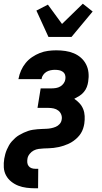

<svg xmlns="http://www.w3.org/2000/svg" viewBox="-30 -799 550 1034"><path d="M159 215Q136 215 112.5 212Q89 209 68.5 201Q48 193 30.5 179Q13 165 2.5 145.5Q-8 126 -9.5 102.5Q-11 79 -7 55Q-5 43 -1.5 30.5Q2 18 7 6.5Q12 -5 18.5 -16.5Q25 -28 34 -38Q43 -48 52.5 -56.5Q62 -65 74 -72Q86 -79 98 -84.5Q110 -90 122 -94Q134 -98 146.5 -100Q159 -102 171.5 -103Q184 -104 196 -104.5Q208 -105 220.5 -105.5Q233 -106 245.5 -108.5Q258 -111 270 -116Q282 -121 291 -131Q300 -141 302 -154Q305 -168 300 -181.5Q295 -195 284 -203.5Q273 -212 259 -215Q245 -218 230 -218H172L189 -323H247Q259 -323 271.5 -325Q284 -327 295 -333.5Q306 -340 313.5 -351Q321 -362 322 -373Q324 -385 320.5 -395.5Q317 -406 308 -412.5Q299 -419 288 -421Q277 -423 265 -423Q254 -423 242 -420.5Q230 -418 220 -412Q210 -406 202.5 -395.5Q195 -385 194 -374L193 -373H69L70 -376Q74 -398 83.5 -419.5Q93 -441 108 -459.5Q123 -478 143 -491.5Q163 -505 184.5 -513.5Q206 -522 228.5 -525Q251 -528 273 -528Q298 -528 322 -524.5Q346 -521 367.5 -512Q389 -503 406 -488Q423 -473 433.5 -452.5Q444 -432 446.5 -408Q449 -384 445 -360Q443 -345 437.5 -330.5Q432 -316 421.5 -303.5Q411 -291 397.5 -282.5Q384 -274 370 -267Q385 -257 398 -243Q411 -229 418 -211.5Q425 -194 426 -174Q427 -154 424 -133Q422 -120 417.5 -106.5Q413 -93 405.5 -81Q398 -69 387.5 -58.5Q377 -48 365 -39.5Q353 -31 340 -25Q327 -19 313.5 -14.5Q300 -10 286 -7Q272 -4 259 -2.5Q246 -1 232.5 -0.5Q219 0 205.5 0.5Q192 1 178 3Q164 5 151.5 11.5Q139 18 129.5 30Q120 42 118 55Q116 66 117 76.5Q118 87 124 95Q130 103 139.5 106.5Q149 110 160 110H176L175 215ZM231 -600 166 -742 228 -774 304 -670 416 -779 469 -737 355 -600Z"/></svg>

Font: Iosevka Term Curly XBd Obl
Style: Regular
Weight: 800
Italic angle: -9°
Designer: Belleve Invis
Foundry: Belleve Invis
Version: Version 32.3.0